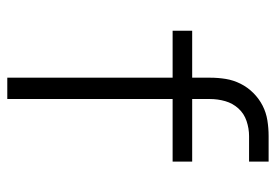

<svg xmlns="http://www.w3.org/2000/svg" viewBox="-138 -638 775 540"><g transform="rotate(90 250.0 -367.5)"><path d="M258 0H198V-465H66V-520H198V-570Q198 -593 201.5 -614.5Q205 -636 215 -656Q225 -676 241 -692Q257 -708 276.5 -718Q296 -728 318 -731.5Q340 -735 362 -735H434V-680H362Q341 -680 320 -673Q299 -666 284.5 -650Q270 -634 264 -613Q258 -592 258 -570V-520H434V-465H258Z"/></g></svg>

Font: Iosevka Fixed SS04 Light
Style: Regular
Weight: 300
Monospace: yes
Designer: Belleve Invis
Foundry: Belleve Invis
Version: Version 32.5.0